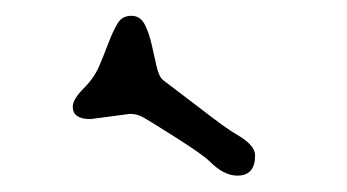

<svg xmlns="http://www.w3.org/2000/svg" viewBox="-20 -938 428 237"><path d="M91.8 -791Q69.8 -791 69.8 -806.2Q69.8 -815.4 83.3 -828.9Q96.7 -842.3 103 -857.7Q109.4 -873 114.5 -886.5Q119.6 -899.9 125.2 -909.2Q130.9 -918.5 142.1 -918.5Q153.3 -918.5 158.7 -907.7Q164.1 -897 167.2 -883.1Q170.4 -869.1 173.3 -856Q176.3 -842.8 181.6 -838.9Q187 -835 198.7 -825.9Q210.4 -816.9 224.6 -806.2Q259.8 -778.8 272.9 -771.5Q294.9 -758.8 294.9 -746.1Q294.9 -721.2 272.9 -721.2Q256.3 -721.2 238.8 -738.8Q230.5 -747.1 195.1 -769.5Q159.7 -792 153.8 -794.7Q147.9 -797.4 140.1 -797.4Z"/></svg>

Font: Snowburst One
Style: Regular
Weight: 400
Designer: Annet Stirling
Foundry: Annet Stirling
Version: Version 1.001